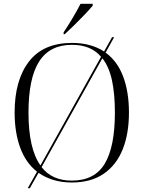

<svg xmlns="http://www.w3.org/2000/svg" viewBox="-20 -951 757 1011"><path d="M315 -781Q336 -812 361.5 -854.5Q387 -897 404 -931H468V-921Q454 -904 428 -876.5Q402 -849 373 -820.5Q344 -792 321 -771H315ZM175 -47Q116 -93 86.5 -173Q57 -253 57 -359Q57 -529 132.5 -627Q208 -725 359 -725Q410 -725 452 -713.5Q494 -702 528 -680L570 -755H581L536 -674Q598 -629 628.5 -548Q659 -467 659 -358Q659 -247 626 -164.5Q593 -82 526 -36Q459 10 358 10Q305 10 261 -3.5Q217 -17 183 -41L137 40H126ZM512 -652Q459 -715 359 -715Q242 -715 186 -627Q130 -539 130 -358Q130 -168 193 -80ZM358 0Q478 0 531.5 -89Q585 -178 585 -358Q585 -457 569.5 -528.5Q554 -600 519 -644L199 -71Q254 0 358 0Z"/></svg>

Font: Noto Serif Display Light
Style: Regular
Weight: 300
Designer: Monotype Design Team
Foundry: Monotype Imaging Inc.
Version: Version 2.009